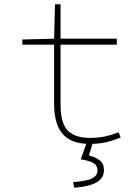

<svg xmlns="http://www.w3.org/2000/svg" viewBox="-20 -658 640 894"><path d="M398 12Q350 12 318 -1.5Q286 -15 267 -40Q248 -65 240 -99.5Q232 -134 232 -176V-450H84V-474L232 -478L236 -638H262V-478H524V-450H262V-172Q262 -136 268 -107Q274 -78 289 -58Q304 -38 331 -27Q358 -16 400 -16Q439 -16 470.5 -23Q502 -30 532 -42L542 -18Q509 -4 475.5 4Q442 12 398 12ZM326 216 320 190Q386 185 410 172Q434 159 434 136Q434 113 415.5 101.5Q397 90 356 84L388 -6H416L394 66Q426 74 445 89Q464 104 464 134Q464 172 429 191.5Q394 211 326 216Z"/></svg>

Font: Source Code Pro ExtraLight
Style: Regular
Weight: 200
Monospace: yes
Designer: Paul D. Hunt, Teo Tuominen
Foundry: Adobe Systems Incorporated
Version: Version 2.030;PS 1.000;hotconv 16.6.51;makeotf.lib2.5.65220